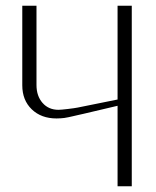

<svg xmlns="http://www.w3.org/2000/svg" viewBox="-20 -653 548 673"><path d="M441.9 -632.8V0H392.1V-282.2L272 -253.9Q265.1 -252.4 252.4 -249.5Q239.7 -246.6 234.6 -245.4Q229.5 -244.1 220.2 -242.2Q210.9 -240.2 205.3 -239.5Q199.7 -238.8 192.4 -238.3Q185.1 -237.8 178.2 -237.8Q124.5 -237.8 91.3 -269.8Q58.1 -301.8 58.1 -354V-632.8H107.9V-355Q107.9 -316.4 129.2 -292.2Q150.4 -268.1 185.1 -268.1Q193.4 -268.1 217.8 -271Q242.2 -273.9 252 -275.9L392.1 -304.2V-632.8Z"/></svg>

Font: Resagokr
Style: Light
Weight: 300
Designer: gluk
Foundry: gluk
Version: Version 0.95